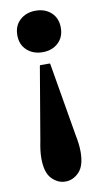

<svg xmlns="http://www.w3.org/2000/svg" viewBox="-87 -589 442 839"><g transform="rotate(-10 134.0 -169.0)"><path d="M221 92Q221 155 194.5 182.5Q168 210 134 210Q100 210 73.5 182.5Q47 155 47 92Q47 60 56 16L111 -308L113 -310H155L157 -308L212 16Q221 60 221 92ZM134 -548Q176 -548 203 -523Q230 -498 230 -456Q230 -414 203 -389Q176 -364 134 -364Q92 -364 64.5 -389Q37 -414 37 -456Q37 -498 64.5 -523Q92 -548 134 -548Z"/></g></svg>

Font: Minipax
Style: Bold
Weight: 600
Designer: Raphaël Ronot, Igor Stepanchenko (Cyrillic)
Foundry: steppetype
Version: Version 1.002